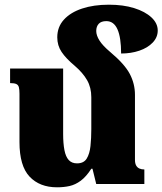

<svg xmlns="http://www.w3.org/2000/svg" viewBox="-20 -784 692 818"><path d="M555 -103Q555 -88 560 -79Q565 -70 574 -66Q583 -62 595 -62V0H390L374 -65H369Q347 -31 324 -14Q301 3 276.5 8.5Q252 14 223 14Q149 14 106 -31.5Q63 -77 63 -179V-385Q63 -402 60.5 -412Q58 -422 49.5 -426Q41 -430 23 -430V-492H249V-214Q249 -173 254.5 -144.5Q260 -116 273 -102Q286 -88 308 -88Q337 -88 349.5 -108.5Q362 -129 365.5 -162Q369 -195 369 -234V-370Q369 -411 351 -442.5Q333 -474 298 -504Q261 -535 242.5 -562.5Q224 -590 224 -625Q224 -669 252 -700Q280 -731 329.5 -747.5Q379 -764 444 -764Q505 -764 551.5 -749.5Q598 -735 625 -710Q652 -685 652 -654Q652 -625 630.5 -602.5Q609 -580 573.5 -568Q538 -556 496 -556Q496 -624 480.5 -659Q465 -694 433 -694Q411 -694 400.5 -682.5Q390 -671 390 -652Q390 -633 404 -611Q418 -589 449 -563Q511 -511 533 -469Q555 -427 555 -380Z"/></svg>

Font: Noto Serif Armenian Black
Style: Regular
Weight: 900
Version: Version 2.007